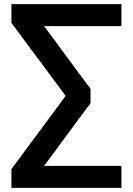

<svg xmlns="http://www.w3.org/2000/svg" viewBox="-20 -725 640 925"><path d="M35 180V90L311 -283V-243L35 -615V-705H565V-599H172V-627L416 -297V-228L172 102V74H565V180Z"/></svg>

Font: NunitoSans3
Style: Bold
Weight: 700
Designer: Vernon Adams
Foundry: Vernon Adams
Version: Version 3.101;gftools[0.9.27]